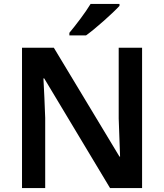

<svg xmlns="http://www.w3.org/2000/svg" viewBox="-20 -957 835 977"><path d="M588 -927V-937H441C414 -892 364 -827 333 -790V-777H418C468 -813 554 -890 588 -927ZM703 0V-714H584V-354C586 -289 589 -215 591 -160H588L254 -714H92V0H210V-357C208 -427 204 -497 201 -558H205L540 0Z"/></svg>

Font: Noto Sans Thaana SemiBold
Style: Regular
Weight: 600
Designer: David Williams
Foundry: Google Inc.
Version: Version 3.001